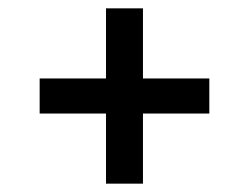

<svg xmlns="http://www.w3.org/2000/svg" viewBox="-20 -610 596 460"><path d="M234 -170V-338H75V-422H234V-590H322.5V-422H481.5V-338H322.5V-170Z"/></svg>

Font: Encode Sans SmExp Md
Style: Regular
Weight: 500
Width: 6
Designer: Multiple Designers
Foundry: Impallari Type
Version: Version 3.002; ttfautohint (v1.8.3) -l 8 -r 50 -G 200 -x 14 